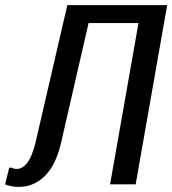

<svg xmlns="http://www.w3.org/2000/svg" viewBox="-35 -720 673 750"><path d="M38 10Q17 10 0 5Q-7 4 -15 0L1 -65H11L17 -62Q25 -60 30 -60Q78 -60 103 -160L228 -700H618L495 0H395L506 -630H311L203 -160Q183 -75 140 -32.5Q97 10 38 10Z"/></svg>

Font: Scada
Style: Italic
Weight: 400
Italic angle: -10°
Designer: Jovanny Lemonad
Foundry: Jovanny Lemonad
Version: Version 4.100;PS 004.100;hotconv 1.0.88;makeotf.lib2.5.64775